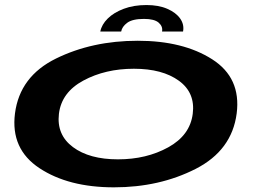

<svg xmlns="http://www.w3.org/2000/svg" viewBox="-20 -758 1062 782"><path d="M444 5Q259 5 140.8 -73Q22.5 -151 41 -296Q60.5 -447 208 -519.5Q355.5 -592 541 -592Q726 -592 844.2 -516.5Q962.5 -441 944 -296Q924.5 -145.5 777 -70.2Q629.5 5 444 5ZM460.5 -109Q576.5 -109 665.2 -158Q754 -207 765 -294.5Q776 -380 708.8 -429Q641.5 -478 525.5 -478Q409 -478 319.8 -430Q230.5 -382 220 -294.5Q210 -209 277 -159Q344 -109 460.5 -109ZM576.5 -737.5Q626 -737.5 661.2 -722.2Q696.5 -707 713.8 -682.5Q731 -658 725.5 -629.5H640Q644 -650 626.5 -665.5Q609 -681 566.5 -681Q519.5 -681 498.2 -665.2Q477 -649.5 473.5 -629.5H388.5Q394 -658 418.8 -682.5Q443.5 -707 484 -722.2Q524.5 -737.5 576.5 -737.5Z"/></svg>

Font: Anybody UltraExpanded SemiBold
Style: Italic
Weight: 600
Width: 9
Italic angle: -10°
Designer: Tyler Finck
Foundry: Etcetera Type Company
Version: Version 1.010; ttfautohint (v1.8.3) -l 8 -r 50 -G 200 -x 14 